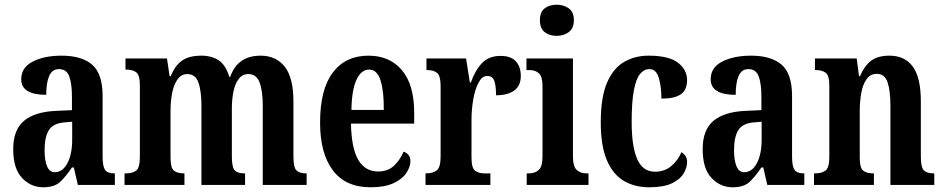

<svg xmlns="http://www.w3.org/2000/svg" viewBox="-20 -784 4002 814"><path d="M163 10Q111 10 73.5 -29.5Q36 -69 36 -152Q36 -233 81.5 -271.5Q127 -310 218 -314L285 -317V-373Q285 -430 273.5 -460.5Q262 -491 230 -491Q201 -491 188.5 -462Q176 -433 176 -382Q70 -382 70 -448Q70 -498 119 -523Q168 -548 241 -548Q327 -548 371 -509.5Q415 -471 415 -377V-120Q415 -79 425.5 -64Q436 -49 464 -49H467V0H310L293 -74H285Q258 -34 234 -12Q210 10 163 10ZM212 -54Q246 -54 266 -92.5Q286 -131 286 -191V-268L252 -265Q205 -261 187 -232Q169 -203 169 -147Q169 -104 179.5 -79Q190 -54 212 -54Z M508 0V-49H515Q542 -49 557.5 -61Q573 -73 573 -119V-422Q573 -466 557.5 -477.5Q542 -489 515 -489H512V-536H688L699 -461H704Q721 -505 751 -526.5Q781 -548 834 -548Q878 -548 908 -527.5Q938 -507 952 -458H956Q987 -548 1085 -548Q1150 -548 1187 -501.5Q1224 -455 1224 -354V-120Q1224 -74 1237 -61.5Q1250 -49 1277 -49H1280V0H1094V-335Q1094 -399 1080.5 -434.5Q1067 -470 1033 -470Q1008 -470 992.5 -450Q977 -430 970 -397Q963 -364 963 -325V-120Q963 -74 975.5 -61.5Q988 -49 1015 -49H1019V0H834V-335Q834 -399 821 -434.5Q808 -470 774 -470Q749 -470 733 -448Q717 -426 710 -390.5Q703 -355 703 -313V-115Q703 -72 717.5 -60.5Q732 -49 760 -49H762V0Z M1551 10Q1445 10 1391 -62Q1337 -134 1337 -264Q1337 -405 1391 -476.5Q1445 -548 1542 -548Q1632 -548 1684 -486.5Q1736 -425 1736 -306V-260H1468Q1470 -155 1499 -106Q1528 -57 1583 -57Q1625 -57 1651 -82Q1677 -107 1691 -141Q1703 -137 1711.5 -127.5Q1720 -118 1720 -101Q1720 -77 1703 -51Q1686 -25 1648.5 -7.5Q1611 10 1551 10ZM1607 -318Q1608 -396 1593.5 -442.5Q1579 -489 1545 -489Q1511 -489 1491 -445Q1471 -401 1470 -318Z M1784 0V-49H1787Q1815 -49 1831.5 -61.5Q1848 -74 1848 -121V-419Q1848 -463 1833 -475Q1818 -487 1791 -487H1788V-536H1956L1972 -434H1976Q1995 -487 2024 -517Q2053 -547 2102 -547Q2147 -547 2167.5 -523.5Q2188 -500 2188 -462Q2188 -421 2160.5 -400.5Q2133 -380 2083 -380Q2083 -421 2075.5 -441.5Q2068 -462 2045 -462Q2024 -462 2009 -434Q1994 -406 1986.5 -363Q1979 -320 1979 -276V-116Q1979 -72 1994 -60.5Q2009 -49 2033 -49H2059V0Z M2340 -632Q2309 -632 2289 -648Q2269 -664 2269 -698Q2269 -733 2289 -748.5Q2309 -764 2340 -764Q2370 -764 2391.5 -748.5Q2413 -733 2413 -698Q2413 -664 2391.5 -648Q2370 -632 2340 -632ZM2213 0V-49H2222Q2248 -49 2264 -63.5Q2280 -78 2280 -121V-418Q2280 -459 2265 -473Q2250 -487 2225 -487H2212V-536H2409V-122Q2409 -78 2425 -63.5Q2441 -49 2466 -49H2475V0Z M2732 10Q2671 10 2625 -17Q2579 -44 2553 -104.5Q2527 -165 2527 -265Q2527 -373 2554 -434.5Q2581 -496 2627 -522Q2673 -548 2729 -548Q2816 -548 2854.5 -518Q2893 -488 2893 -444Q2893 -422 2884.5 -404.5Q2876 -387 2852.5 -376.5Q2829 -366 2784 -366Q2784 -417 2773 -454Q2762 -491 2733 -491Q2711 -491 2694 -471Q2677 -451 2667.5 -402Q2658 -353 2658 -266Q2658 -163 2681.5 -109.5Q2705 -56 2757 -56Q2798 -56 2826.5 -80.5Q2855 -105 2869 -139Q2880 -132 2886.5 -122Q2893 -112 2893 -97Q2893 -74 2878.5 -49Q2864 -24 2829 -7Q2794 10 2732 10Z M3086 10Q3034 10 2996.5 -29.5Q2959 -69 2959 -152Q2959 -233 3004.5 -271.5Q3050 -310 3141 -314L3208 -317V-373Q3208 -430 3196.5 -460.5Q3185 -491 3153 -491Q3124 -491 3111.5 -462Q3099 -433 3099 -382Q2993 -382 2993 -448Q2993 -498 3042 -523Q3091 -548 3164 -548Q3250 -548 3294 -509.5Q3338 -471 3338 -377V-120Q3338 -79 3348.5 -64Q3359 -49 3387 -49H3390V0H3233L3216 -74H3208Q3181 -34 3157 -12Q3133 10 3086 10ZM3135 -54Q3169 -54 3189 -92.5Q3209 -131 3209 -191V-268L3175 -265Q3128 -261 3110 -232Q3092 -203 3092 -147Q3092 -104 3102.5 -79Q3113 -54 3135 -54Z M3431 0V-49H3436Q3464 -49 3480 -61Q3496 -73 3496 -119V-421Q3496 -464 3480.5 -475.5Q3465 -487 3439 -487H3435V-536H3612L3622 -461H3626Q3644 -504 3672.5 -526Q3701 -548 3751 -548Q3816 -548 3850 -501.5Q3884 -455 3884 -354V-120Q3884 -74 3897 -61.5Q3910 -49 3937 -49H3941V0H3755V-335Q3755 -399 3743 -435Q3731 -471 3697 -471Q3670 -471 3654 -448.5Q3638 -426 3631.5 -390Q3625 -354 3625 -313V-115Q3625 -72 3639.5 -60.5Q3654 -49 3681 -49H3685V0Z"/></svg>

Font: Noto Serif Thai ExtraCondensed
Style: Bold
Weight: 700
Width: 2
Designer: Monotype Design Team
Foundry: Monotype Imaging Inc.
Version: Version 2.002; ttfautohint (v1.8.4.7-5d5b)